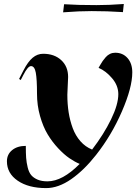

<svg xmlns="http://www.w3.org/2000/svg" viewBox="-20 -753 690 973"><path d="M444.3 -696.8Q380.9 -696.8 305.7 -690.9L299.8 -690.4L304.7 -731.4H309.1Q370.6 -727.1 468.8 -727.1Q532.7 -727.1 601.6 -732.4L607.4 -732.9L603 -691.4L598.1 -691.9Q524.9 -696.8 444.3 -696.8ZM99.1 -396.5Q121.6 -440.4 145.5 -460.4Q169.4 -480.5 198.7 -480.5Q255.4 -480.5 290.3 -448.2Q325.2 -416 325.2 -362.8Q325.2 -347.2 323.2 -317.6Q321.3 -288.1 321.3 -272.9Q321.3 -225.6 327.9 -183.6Q334.5 -141.6 348.6 -103.5Q362.8 -65.4 387.7 -37.1Q412.6 -8.8 446.8 4.9Q505.9 -72.3 542.7 -147.9Q579.6 -223.6 579.6 -275.9Q579.6 -319.3 548.1 -356.4Q516.6 -393.6 479.5 -409.2Q481.4 -412.1 487.8 -423.6Q494.1 -435.1 500.5 -444.1Q506.8 -453.1 516.1 -463.6Q525.4 -474.1 537.6 -480Q549.8 -485.8 564 -485.8Q602.5 -485.8 626.5 -458.5Q650.4 -431.2 650.4 -386.2Q650.4 -309.6 597.9 -188.5Q545.4 -67.4 466.8 32.2Q406.2 109.4 341.1 154.8Q275.9 200.2 213.9 200.2Q124.5 200.2 69.8 162.8Q15.1 125.5 15.1 64.5Q15.1 29.3 41.5 7.8Q67.9 -13.7 110.8 -13.7Q110.8 23.4 112.5 47.1Q114.3 70.8 120.4 95.7Q126.5 120.6 138.2 134.5Q149.9 148.4 170.4 157.2Q190.9 166 220.7 166Q296.4 166 383.8 77.6Q358.9 67.4 331.8 48.8Q304.7 30.3 274.7 -1.7Q244.6 -33.7 221.4 -72.3Q198.2 -110.8 182.9 -165Q167.5 -219.2 167.5 -278.8Q167.5 -351.1 161.4 -384.5Q155.3 -418 137.2 -418Q121.1 -418 98.1 -372.6L85 -347.2L76.7 -353Z"/></svg>

Font: QumpellkaNo12
Style: Regular
Weight: 500
Designer: gluk (gluksza@wp.pl)
Foundry: gluk (gluksza@wp.pl)
Version: Version 00.480